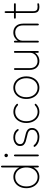

<svg xmlns="http://www.w3.org/2000/svg" viewBox="1438 -2204 778 3693"><g transform="rotate(-90 1826.5 -358.0)"><path d="M270 11Q207 11 158 -21Q109 -53 81 -109.5Q53 -166 53 -239Q53 -312 81 -368.5Q109 -425 158 -457Q207 -489 270 -489Q332 -489 379 -458Q426 -427 452 -374V-707Q452 -727 469 -727Q486 -727 486 -707V-20Q486 0 469 0Q452 0 452 -20V-104Q426 -51 379 -20Q332 11 270 11ZM270 -23Q323 -23 364 -50Q405 -77 428.5 -126Q452 -175 452 -239Q452 -303 428.5 -351.5Q405 -400 364 -427Q323 -454 270 -454Q217 -454 175.5 -427Q134 -400 110.5 -351.5Q87 -303 87 -239Q87 -175 110.5 -126Q134 -77 175.5 -50Q217 -23 270 -23Z M683 0Q666 0 666 -20V-458Q666 -478 683 -478Q700 -478 700 -458V-20Q700 0 683 0ZM683 -594Q670 -594 659.5 -604Q649 -614 649 -628Q649 -642 659.5 -651.5Q670 -661 683 -661Q697 -661 706.5 -651.5Q716 -642 716 -628Q716 -614 706.5 -604Q697 -594 683 -594Z M1038 11Q978 11 929.5 -10.5Q881 -32 852 -72Q840 -88 857 -98Q870 -107 883 -91Q907 -59 948 -41Q989 -23 1038 -23Q1073 -23 1104.5 -34.5Q1136 -46 1156 -70Q1176 -94 1176 -130Q1176 -164 1158.5 -182.5Q1141 -201 1109 -211.5Q1077 -222 1032 -231Q993 -239 954 -251Q915 -263 889.5 -288Q864 -313 864 -360Q864 -403 887.5 -431.5Q911 -460 949 -475Q987 -490 1028 -490Q1135 -490 1186 -415Q1197 -399 1182 -390Q1168 -381 1157 -398Q1115 -455 1028 -455Q970 -455 935 -428Q900 -401 900 -360Q900 -329 916.5 -312Q933 -295 964 -285Q995 -275 1038 -266Q1069 -259 1099.5 -251Q1130 -243 1155.5 -229Q1181 -215 1196 -191.5Q1211 -168 1211 -130Q1211 -70 1164.5 -29.5Q1118 11 1038 11Z M1524 11Q1461 11 1412 -21Q1363 -53 1335 -109.5Q1307 -166 1307 -239Q1307 -312 1335 -368.5Q1363 -425 1412 -457Q1461 -489 1524 -489Q1609 -489 1669 -429Q1684 -415 1670 -403Q1657 -393 1643 -406Q1593 -454 1524 -454Q1471 -454 1429.5 -427Q1388 -400 1364.5 -351.5Q1341 -303 1341 -239Q1341 -175 1364.5 -126Q1388 -77 1429.5 -50Q1471 -23 1524 -23Q1593 -23 1643 -71Q1656 -86 1670 -75Q1684 -63 1669 -49Q1609 11 1524 11Z M1986 11Q1923 11 1874 -21Q1825 -53 1797 -110Q1769 -167 1769 -240Q1769 -313 1797 -369Q1825 -425 1874 -457.5Q1923 -490 1986 -490Q2049 -490 2098 -457.5Q2147 -425 2175 -369Q2203 -313 2203 -240Q2203 -167 2175 -110Q2147 -53 2098 -21Q2049 11 1986 11ZM1986 -24Q2039 -24 2080 -51Q2121 -78 2144.5 -127Q2168 -176 2168 -240Q2168 -304 2144.5 -352.5Q2121 -401 2080 -428Q2039 -455 1986 -455Q1933 -455 1891.5 -428Q1850 -401 1826.5 -352.5Q1803 -304 1803 -240Q1803 -176 1826.5 -127Q1850 -78 1891.5 -51Q1933 -24 1986 -24Z M2499 11Q2423 11 2375.5 -38.5Q2328 -88 2328 -177V-458Q2328 -478 2345 -478Q2362 -478 2362 -458V-177Q2362 -101 2400 -62.5Q2438 -24 2499 -24Q2546 -24 2581.5 -43.5Q2617 -63 2637 -94.5Q2657 -126 2657 -161V-458Q2657 -478 2675 -478Q2692 -478 2692 -458V-21Q2692 -1 2675 -1Q2657 -1 2657 -21V-74Q2635 -38 2593 -13.5Q2551 11 2499 11Z M2872 0Q2854 0 2854 -20V-458Q2854 -478 2872 -478Q2889 -478 2889 -458V-404Q2912 -441 2953.5 -465.5Q2995 -490 3047 -490Q3124 -490 3171 -440.5Q3218 -391 3218 -301V-20Q3218 0 3201 0Q3184 0 3184 -20V-301Q3184 -378 3146 -416Q3108 -454 3047 -454Q3001 -454 2965 -434.5Q2929 -415 2909 -384Q2889 -353 2889 -318V-20Q2889 0 2872 0Z M3542 11Q3481 11 3452 -16Q3423 -43 3423 -110V-443H3334Q3314 -443 3314 -461Q3314 -478 3334 -478H3423V-637Q3423 -657 3440 -657Q3457 -657 3457 -637V-478H3590Q3610 -478 3610 -461Q3610 -443 3590 -443H3457V-110Q3457 -60 3477.5 -41.5Q3498 -23 3542 -23Q3549 -23 3556.5 -24Q3564 -25 3571 -26Q3587 -28 3598.5 -27.5Q3610 -27 3610 -12Q3610 2 3589.5 6.5Q3569 11 3542 11Z"/></g></svg>

Font: Zen Maru Gothic Light
Style: Regular
Weight: 300
Designer: Yoshimichi Ohira
Foundry: Positype
Version: Version 1.001